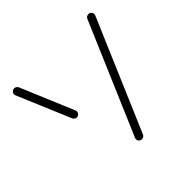

<svg xmlns="http://www.w3.org/2000/svg" viewBox="-136 -653 788 788"><g transform="rotate(-45 257.5 -259.5)"><path d="M157.4 -270Q157.4 -262.6 152.4 -257.4Q147.4 -252.2 140 -252.2Q134.8 -252.2 130.4 -255Q125.9 -257.8 123.7 -262.6L26.7 -492.2Q24.4 -497.8 24.4 -501.1Q24.4 -508.1 29.6 -513.3Q34.8 -518.5 42.2 -518.5Q47.4 -518.5 51.9 -515.7Q56.3 -513 58.5 -508.5L155.2 -278.5Q157.4 -274.1 157.4 -270ZM265.6 0Q258.1 0 253 -5.2Q247.8 -10.4 247.8 -17.8Q247.8 -21.1 249.6 -24.8L456.7 -508.5Q458.9 -513 463.1 -515.7Q467.4 -518.5 473 -518.5Q480.4 -518.5 485.4 -513.5Q490.4 -508.5 490.4 -501.1Q490.4 -496.7 488.9 -494.1L281.9 -10.4Q279.6 -5.6 275.4 -2.8Q271.1 0 265.6 0Z"/></g></svg>

Font: 26F Galaxy Hebrew Light
Style: Regular
Weight: 300
Designer: C₂₉H₂₅N₃O₅
Version: Version 1.000